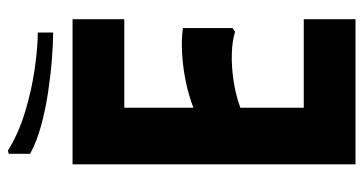

<svg xmlns="http://www.w3.org/2000/svg" viewBox="-232 -668 900 475"><g transform="rotate(-90 217.5 -430.0)"><path d="M408 -700V-572H189V-401Q220 -413 254.5 -420Q289 -427 323 -429Q357 -431 386 -427V-304L377 -298Q354 -305 323.5 -306Q293 -307 258 -302Q223 -297 189 -285V-128H408V0H49V-700ZM83 -860Q124 -834 178.5 -817.5Q233 -801 286 -793.5Q339 -786 375 -786V-748Q349 -748 310 -751Q271 -754 227.5 -760.5Q184 -767 144 -778Q104 -789 75 -805V-858Z"/></g></svg>

Font: Phudu SemiBold
Style: Regular
Weight: 600
Version: Version 1.005;gftools[0.9.23]